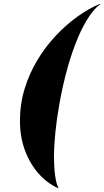

<svg xmlns="http://www.w3.org/2000/svg" viewBox="-20 -820 548 1010"><path d="M287.5 168.5 286 170Q229.5 145 184 94.2Q138.5 43.5 111.8 -27.5Q85 -98.5 85 -185Q85 -273 109.8 -353.8Q134.5 -434.5 177.2 -505Q220 -575.5 274.5 -633.2Q329 -691 388.5 -733.5Q448 -776 506 -800L507.5 -798.5Q469 -768.5 436 -713.2Q403 -658 375.8 -586.5Q348.5 -515 327.8 -435.2Q307 -355.5 292.8 -275.5Q278.5 -195.5 271.2 -123.2Q264 -51 264 4.5Q264 58.5 269.8 102.2Q275.5 146 287.5 168.5Z"/></svg>

Font: Bodoni* 72pt Fatface
Style: Italic
Weight: 900
Italic angle: -13°
Version: Version 2.3